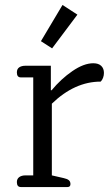

<svg xmlns="http://www.w3.org/2000/svg" viewBox="-20 -754 452 774"><path d="M145 -588 232 -734 292 -695 190 -559ZM48 -20Q48 -33 57.5 -40Q67 -47 83 -47H114V-442H64Q48 -442 48 -462Q48 -476 57.5 -482.5Q67 -489 83 -489H185V-390H188Q226 -436 272 -467.5Q318 -499 356 -499Q377 -499 388 -488.5Q399 -478 399 -460Q399 -450 395.5 -440.5Q392 -431 386 -425Q281 -425 189 -336V-47L237 -36Q251 -33 257.5 -27.5Q264 -22 264 -12Q264 0 252 0H64Q48 0 48 -20Z"/></svg>

Font: Maitree
Style: Regular
Weight: 400
Designer: CadsonDemak Team
Foundry: CadsonDemak
Version: Version 1.001